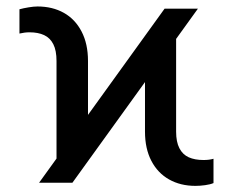

<svg xmlns="http://www.w3.org/2000/svg" viewBox="-20 -573 730 602"><path d="M496.1 -545.9H600.6L207 0H102.5ZM157.2 -381.8Q157.2 -414.6 147.2 -434.3Q137.2 -454.1 118.4 -462.9Q99.6 -471.7 72.3 -471.7Q57.6 -471.7 41 -467.8V-543.9Q53.7 -547.4 69.8 -550Q85.9 -552.7 97.7 -552.7Q144.5 -552.7 180.2 -532.7Q215.8 -512.7 235.8 -474.1Q255.9 -435.5 255.9 -381.8V-110.4L157.2 -21.5ZM434.6 -160.2V-434.6L532.2 -524.4V-160.2Q532.2 -127.9 542.5 -108.2Q552.7 -88.4 571.8 -79.8Q590.8 -71.3 618.2 -71.3Q635.7 -71.3 649.4 -75.2V1Q639.2 5.4 623 7.6Q606.9 9.8 592.8 9.8Q545.9 9.8 510.3 -10.3Q474.6 -30.3 454.6 -68.6Q434.6 -106.9 434.6 -160.2Z"/></svg>

Font: Intratopia Thin
Style: Regular
Weight: 100
Designer: Rasmus Andersson
Foundry: rsms
Version: Version 3.000;Glyphs 3.2.3 (3260)